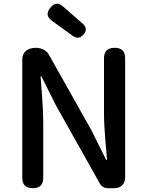

<svg xmlns="http://www.w3.org/2000/svg" viewBox="-20 -988 774 1008"><path d="M637 -368V-682C637 -719 619 -737 582 -737C545 -737 526 -719 526 -682V-393C526 -313 536 -224 542 -149H537L460 -304L236 -702C223 -725 195 -737 168 -737C129 -737 97 -717 97 -678V-55C97 -18 115 0 152 0C189 0 207 -18 207 -55V-346C207 -427 198 -512 193 -588H197L274 -434L505 -23C513 -9 528 0 544 0H577H580C615 0 637 -22 637 -57ZM302 -843 363 -799C383 -785 402 -788 418 -806C435 -825 435 -845 416 -862L360 -911L313 -952C288 -975 265 -974 244 -947C222 -920 226 -898 254 -878Z"/></svg>

Font: GenSenRounded2 TW M
Style: Regular
Weight: 500
Version: Version 2.100;PS 2.1;hotconv 16.6.51;makeotf.lib2.5.65220 DE